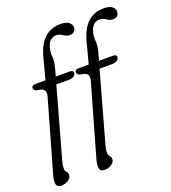

<svg xmlns="http://www.w3.org/2000/svg" viewBox="-167 -833 1004 1127"><g transform="rotate(-20 335.0 -270.0)"><path d="M58.5 -418.5Q58.5 -436.5 83 -436.5H145.5L179.5 -565.5Q218 -717 340.5 -717Q375.5 -717 392.2 -703.8Q409 -690.5 409 -672.5Q409 -657 399.2 -647Q389.5 -637 371.5 -637Q356.5 -637 345.2 -643.5Q334 -650 322.2 -656.8Q310.5 -663.5 294 -663.5Q253 -663.5 237 -614Q228 -587.5 230.8 -555.2Q233.5 -523 223 -484.5L209.5 -436.5H297.5Q319 -436.5 319 -421Q319 -408.5 306.8 -400.2Q294.5 -392 277 -392H197L75 46Q69 66.5 69 87Q69 102 77.5 110.2Q86 118.5 86 133Q86 151 66 163.8Q46 176.5 21.5 176.5Q-2 176.5 -7.5 158Q-13 139.5 -1.5 99L124 -341Q131.5 -367.5 122.2 -381.5Q113 -395.5 80.5 -398Q58.5 -404 58.5 -418.5ZM328.5 -418.5Q328.5 -436.5 353 -436.5H415.5L449.5 -565.5Q488 -717 610.5 -717Q645.5 -717 662.2 -703.8Q679 -690.5 679 -672.5Q679 -657 669.2 -647Q659.5 -637 641.5 -637Q626.5 -637 615.2 -643.5Q604 -650 592.2 -656.8Q580.5 -663.5 564 -663.5Q523 -663.5 507 -614Q498 -587.5 500.8 -555.2Q503.5 -523 493 -484.5L479.5 -436.5H567.5Q589 -436.5 589 -421Q589 -408.5 576.8 -400.2Q564.5 -392 547 -392H467L345 46Q339 66.5 339 87Q339 102 347.5 110.2Q356 118.5 356 133Q356 151 336 163.8Q316 176.5 291.5 176.5Q268 176.5 262.5 158Q257 139.5 268.5 99L394 -341Q401.5 -367.5 392.2 -381.5Q383 -395.5 350.5 -398Q328.5 -404 328.5 -418.5Z"/></g></svg>

Font: Fraunces 72pt SuperSoft Light
Style: Italic
Weight: 300
Italic angle: -16°
Version: Version 1.000;[b76b70a41]